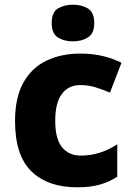

<svg xmlns="http://www.w3.org/2000/svg" viewBox="-20 -787 566 817"><path d="M308 10Q184 10 114 -57.5Q44 -125 44 -272Q44 -372 79.5 -435.5Q115 -499 178 -529Q241 -559 322 -559Q376 -559 419.5 -548Q463 -537 497 -520L448 -393Q413 -408 383 -416.5Q353 -425 322 -425Q271 -425 243 -387Q215 -349 215 -273Q215 -196 244 -160.5Q273 -125 323 -125Q367 -125 405.5 -137.5Q444 -150 479 -173V-35Q445 -13 405 -1.5Q365 10 308 10ZM290 -767Q327 -767 354 -751Q381 -735 381 -689Q381 -644 354 -627.5Q327 -611 290 -611Q253 -611 226.5 -627.5Q200 -644 200 -689Q200 -735 226.5 -751Q253 -767 290 -767Z"/></svg>

Font: Noto Sans Gurmukhi UI ExtraBold
Style: Regular
Weight: 800
Designer: Jelle Bosma - Monotype Design Team
Foundry: Monotype Imaging Inc.
Version: Version 2.004; ttfautohint (v1.8.4.7-5d5b)